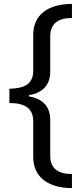

<svg xmlns="http://www.w3.org/2000/svg" viewBox="-20 -804 420 982"><path d="M348 158V86C277 86 237 58 237 -7V-189C237 -257 202 -298 128 -311V-317C201 -330 237 -371 237 -439V-618C237 -683 277 -712 348 -712V-784C231 -784 150 -732 150 -626V-443C150 -375 107 -352 28 -350V-277C107 -277 150 -251 150 -183V-1C150 105 231 158 348 158Z"/></svg>

Font: Noto Sans Math
Style: Regular
Weight: 400
Designer: Monotype Design Team, Delve Withrington, Jeff Kellem
Foundry: Monotype Imaging Inc., Delve Fonts LLC
Version: Version 3.000